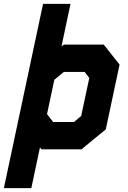

<svg xmlns="http://www.w3.org/2000/svg" viewBox="-61 -770 662 990"><path d="M-41 200 161 -750H302.5L256 -530.5L268 -540H474L555.5 -437L484.5 -103L359 0H153L145 -9.5L100.5 200ZM213 -141H320.5L357.5 -172L399.5 -368L375.5 -399H268L219 -358.5L181.5 -181.5Z"/></svg>

Font: Tourney Expanded Black
Style: Italic
Weight: 900
Width: 7
Italic angle: -12°
Designer: Tyler Finck
Foundry: Etcetera Type Co
Version: Version 1.010; ttfautohint (v1.8.3)